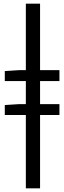

<svg xmlns="http://www.w3.org/2000/svg" viewBox="-20 -770 349 1040"><path d="M6 -331V-385L83 -390H120V-750H197V-390H302V-331H197V-206H302V-147H197V250H120V-147H6V-201L83 -206H120V-331Z"/></svg>

Font: Giro Sans Semibold
Style: Regular
Weight: 600
Designer: Paul D. Hunt
Foundry: Adobe Systems Incorporated
Version: Version 1.000;PS 1.0;hotconv 1.0.88;makeotf.lib2.5.647800